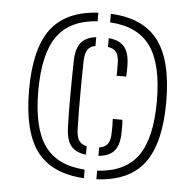

<svg xmlns="http://www.w3.org/2000/svg" viewBox="-47 -652 716 704"><g transform="rotate(5 311.0 -299.5)"><path d="M58.5 -300Q58.5 -452 113.2 -525Q168 -598 287 -604.5V-573Q185 -566.5 138.8 -501.2Q92.5 -436 92.5 -300Q92.5 -164 138.8 -98.8Q185 -33.5 287 -27V4.5Q168 -2 113.2 -75Q58.5 -148 58.5 -300ZM212.5 -174Q211.5 -202 211.2 -232Q211 -262 211 -293.5Q211 -325 211.5 -357Q212 -389 212.5 -420.5Q213.5 -465 230.8 -487.2Q248 -509.5 287 -514.5V-482Q267 -478.5 258.2 -464.8Q249.5 -451 248.5 -423.5Q247.5 -384 247.2 -336.5Q247 -289 247.2 -244.8Q247.5 -200.5 248.5 -172Q249.5 -144 258.5 -130.5Q267.5 -117 287 -113V-82Q250 -86 232.2 -107.2Q214.5 -128.5 212.5 -174ZM333 4.5V-27Q435.5 -33 482.2 -98Q529 -163 529 -300Q529 -436 482.2 -501.5Q435.5 -567 333 -573V-604.5Q452.5 -599 508 -525.8Q563.5 -452.5 563.5 -300Q563.5 -147.5 508.2 -74.2Q453 -1 333 4.5ZM333 -81.5V-112.5Q355 -116 364.5 -129.8Q374 -143.5 374 -172Q374.5 -184 374.5 -194Q374.5 -204 373.5 -221H409Q410.5 -202.5 410.2 -193.8Q410 -185 410 -174Q409.5 -129.5 391.8 -107.5Q374 -85.5 333 -81.5ZM333 -515Q374 -511 391.8 -488.5Q409.5 -466 410 -421Q410 -410.5 410 -401.5Q410 -392.5 409 -380H373.5Q374.5 -393 374.2 -403Q374 -413 374 -423.5Q374 -452.5 364.5 -466Q355 -479.5 333 -482.5Z"/></g></svg>

Font: Big Shoulders Stencil Text Thin ExtraLight
Style: Regular
Weight: 250
Version: Version 2.001